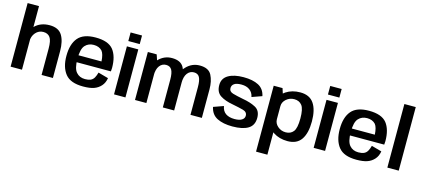

<svg xmlns="http://www.w3.org/2000/svg" viewBox="-71 -1427 5045 2290"><g transform="rotate(15 2451.5 -282.0)"><path d="M46.5 0H187V-785H46.5ZM429 0H569V-330Q569 -454.5 524.5 -526.2Q480 -598 370.5 -598Q257 -598 186.8 -526.8Q116.5 -455.5 116.5 -379L184.5 -344Q184.5 -413 223 -457Q261.5 -501 318 -501Q373.5 -501 401.2 -462.8Q429 -424.5 429 -324Z M941 5V-86Q872 -86 832.5 -132.5Q792 -178 792 -297Q792 -420 833 -463.5Q873.5 -507.5 939 -507.5Q1005.5 -507.5 1043 -466.5Q1072.5 -430.5 1077.5 -340.5H778.5V-255H1216.5Q1219.5 -274.5 1219.5 -298Q1219.5 -441.5 1157.5 -520.5Q1094.5 -598.5 938.5 -598.5Q787.5 -598.5 722 -521Q656 -443.5 656 -297Q656 -156.5 721 -75.5Q785.5 5 941 5ZM941 -86V5Q1024.5 5 1075 -13Q1125.5 -31 1160 -70Q1194.5 -108.5 1204 -168L1078 -203Q1068.5 -166.5 1053 -138Q1037 -109.5 1009 -97.5Q981 -86 941 -86Z M1323.5 0H1464.5V-593H1323.5ZM1323.5 -764.5V-658.5H1464.5V-764.5Z M1582.5 0H1723V-499.5L1691.5 -592.5H1582.5ZM1926 0H2066V-353Q2066 -454.5 2028.2 -526Q1990.5 -597.5 1881 -597.5Q1785 -597.5 1716.2 -526.5Q1647.5 -455.5 1647.5 -370L1722 -338Q1722 -417.5 1753.2 -459Q1784.5 -500.5 1834.5 -500.5Q1883 -500.5 1904.5 -463Q1926 -425.5 1926 -342ZM2267.5 0H2408V-353Q2408 -454 2371 -525.8Q2334 -597.5 2224.5 -597.5Q2128.5 -597.5 2059.5 -525.5Q1990.5 -453.5 1990.5 -370L2065.5 -338Q2065.5 -417.5 2096.8 -459Q2128 -500.5 2177.5 -500.5Q2226.5 -500.5 2247 -463Q2267.5 -425.5 2267.5 -342Z M2784 4.5Q2911 4.5 2978.8 -36.8Q3046.5 -78 3046.5 -170.5Q3046.5 -260 2982 -294.8Q2917.5 -329.5 2821.5 -345.5Q2744.5 -360.5 2695 -374.8Q2645.5 -389 2645.5 -432.5Q2645.5 -467 2674.2 -486.8Q2703 -506.5 2762.5 -506.5Q2825.5 -506.5 2865.2 -476.8Q2905 -447 2915 -393.5L3038.5 -437.5Q3020 -524.5 2949.5 -561.2Q2879 -598 2764.5 -598Q2647 -598 2577 -556.8Q2507 -515.5 2507 -432.5Q2507 -344.5 2566.5 -305.8Q2626 -267 2722.5 -250.5Q2803 -235 2855.2 -220.8Q2907.5 -206.5 2907.5 -160Q2907.5 -126.5 2876.2 -107Q2845 -87.5 2786 -87.5Q2719 -87.5 2677.5 -116Q2636 -144.5 2626 -205L2502.5 -161Q2522.5 -69 2596.8 -32.2Q2671 4.5 2784 4.5Z M3136.5 221.5H3276.5V-496L3245.5 -592.5H3136.5ZM3465 3.5Q3580 3.5 3633.5 -75Q3687 -153.5 3687 -297.5Q3687 -442 3633.5 -520Q3580 -598 3465 -598Q3363 -598 3289 -548.8Q3215 -499.5 3215 -442.5L3276.5 -378Q3276.5 -428 3318.2 -464.5Q3360 -501 3416.5 -501Q3477.5 -501 3511.2 -458.5Q3545 -416 3545 -297Q3545 -177 3511.2 -134.8Q3477.5 -92.5 3416.5 -92.5Q3360 -92.5 3318.2 -129Q3276.5 -165.5 3276.5 -216.5L3215 -151Q3215 -94 3289 -45.2Q3363 3.5 3465 3.5Z M3788.5 0H3929.5V-593H3788.5ZM3788.5 -764.5V-658.5H3929.5V-764.5Z M4316 5V-86Q4247 -86 4207.5 -132.5Q4167 -178 4167 -297Q4167 -420 4208 -463.5Q4248.5 -507.5 4314 -507.5Q4380.5 -507.5 4418 -466.5Q4447.5 -430.5 4452.5 -340.5H4153.5V-255H4591.5Q4594.5 -274.5 4594.5 -298Q4594.5 -441.5 4532.5 -520.5Q4469.5 -598.5 4313.5 -598.5Q4162.5 -598.5 4097 -521Q4031 -443.5 4031 -297Q4031 -156.5 4096 -75.5Q4160.5 5 4316 5ZM4316 -86V5Q4399.5 5 4450 -13Q4500.5 -31 4535 -70Q4569.5 -108.5 4579 -168L4453 -203Q4443.5 -166.5 4428 -138Q4412 -109.5 4384 -97.5Q4356 -86 4316 -86Z M4698.5 0H4839V-785H4698.5Z"/></g></svg>

Font: Anybody Thin SemiBold
Style: Regular
Weight: 600
Version: Version 1.113;gftools[0.9.25]